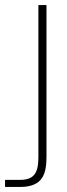

<svg xmlns="http://www.w3.org/2000/svg" viewBox="-88 -540 266 760"><path d="M96 78V-520H64V78C64 132 56 172 -8 172H-68V200H-8C86 200 96 142 96 78Z"/></svg>

Font: Aspekta 100
Style: Regular
Weight: 100
Designer: Ivo Dolenc
Version: Version 2.000